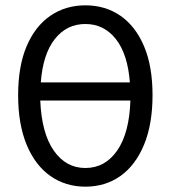

<svg xmlns="http://www.w3.org/2000/svg" viewBox="-20 -688 640 720"><path d="M300 12Q226 12 169 -28Q112 -68 80 -145Q48 -222 48 -331Q48 -440 80 -515Q112 -590 169 -629Q226 -668 300 -668Q375 -668 431.5 -629Q488 -590 520 -515Q552 -440 552 -331Q552 -222 520 -145Q488 -68 431.5 -28Q375 12 300 12ZM300 -598Q230 -598 185.5 -541.5Q141 -485 133 -379H467Q459 -485 414.5 -541.5Q370 -598 300 -598ZM300 -58Q374 -58 419.5 -123.5Q465 -189 469 -311H131Q136 -189 181.5 -123.5Q227 -58 300 -58Z"/></svg>

Font: SauceCodePro NFM
Style: Regular
Weight: 400
Monospace: yes
Designer: Paul D. Hunt, Teo Tuominen
Foundry: Adobe
Version: Version 2.042;hotconv 1.1.0;makeotfexe 2.6.0;Nerd Fonts 3.3.